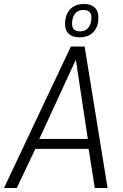

<svg xmlns="http://www.w3.org/2000/svg" viewBox="-49 -942 617 962"><path d="M-29 0 306 -709H375L490 0H426L395 -196H128L35 0ZM148 -246H391L331 -643ZM350 -755Q315 -755 296 -772Q277 -789 277 -821Q277 -869 302.5 -895.5Q328 -922 372 -922Q407 -922 425.5 -904.5Q444 -887 444 -854Q444 -807 418.5 -781Q393 -755 350 -755ZM353 -785Q379 -785 394 -803.5Q409 -822 409 -854Q409 -892 368 -892Q342 -892 327 -873.5Q312 -855 312 -822Q312 -785 353 -785Z"/></svg>

Font: Georama Light
Style: Italic
Weight: 300
Italic angle: -9°
Designer: Jean-Baptiste Levee
Foundry: Production Type
Version: Version 1.001